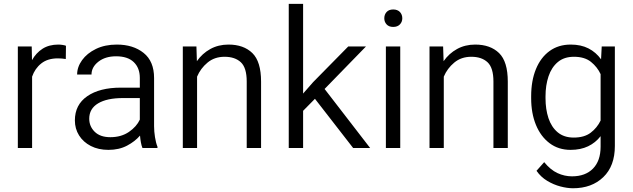

<svg xmlns="http://www.w3.org/2000/svg" viewBox="-20 -770 3291 999"><path d="M323.2 -531.7 322.3 -462.9Q302.2 -466.3 280.8 -466.3Q228 -466.3 194.8 -439.9Q161.6 -413.6 147 -371.1V0H72.8V-528.3H145L146.5 -457Q167.5 -494.6 201.4 -516.4Q235.4 -538.1 283.7 -538.1Q293.9 -538.1 306.2 -536.1Q318.4 -534.2 323.2 -531.7Z M721.2 0Q716.3 -11.7 713.1 -29.1Q710 -46.4 708.5 -64.5Q682.6 -34.2 641.1 -12.2Q599.6 9.8 544.4 9.8Q491.7 9.8 452.4 -10.5Q413.1 -30.8 391.4 -65.4Q369.6 -100.1 369.6 -143.6Q369.6 -225.1 434.1 -269.5Q498.5 -314 608.9 -314H707.5V-364.7Q707.5 -416.5 676 -446.8Q644.5 -477.1 584 -477.1Q527.8 -477.1 491.9 -449Q456.1 -420.9 456.1 -382.3H381.3Q381.3 -421.4 407 -457Q432.6 -492.7 479.2 -515.4Q525.9 -538.1 587.9 -538.1Q672.9 -538.1 727.3 -494.6Q781.7 -451.2 781.7 -363.8V-113.3Q781.7 -86.4 786.4 -56.6Q791 -26.9 799.3 -6.8V0ZM554.2 -56.2Q610.8 -56.2 650.9 -83.7Q690.9 -111.3 707.5 -147.5V-259.8H620.1Q536.6 -259.8 490.5 -232.2Q444.3 -204.6 444.3 -152.3Q444.3 -112.3 472.9 -84.2Q501.5 -56.2 554.2 -56.2Z M1148.4 -474.6Q1096.2 -474.6 1059.8 -444.3Q1023.4 -414.1 1005.4 -371.1V0H931.2V-528.3H1002L1004.4 -451.7Q1032.2 -491.7 1074.2 -514.9Q1116.2 -538.1 1168.9 -538.1Q1247.6 -538.1 1293 -493.9Q1338.4 -449.7 1338.4 -345.2V0H1263.7V-345.7Q1263.7 -417.5 1233.2 -446Q1202.6 -474.6 1148.4 -474.6Z M1817.4 0 1618.7 -255.9 1557.1 -193.4V0H1482.4V-750H1557.1V-283.2L1608.9 -342.3L1792 -528.3H1884.3L1668.9 -307.1L1905.8 0Z M1979.5 -674.8Q1979.5 -694.3 1991.5 -707.5Q2003.4 -720.7 2025.9 -720.7Q2048.3 -720.7 2060.8 -707.5Q2073.2 -694.3 2073.2 -674.8Q2073.2 -656.2 2060.8 -643.1Q2048.3 -629.9 2025.9 -629.9Q2003.4 -629.9 1991.5 -643.1Q1979.5 -656.2 1979.5 -674.8ZM2062.5 -528.3V0H1987.8V-528.3Z M2432.1 -474.6Q2379.9 -474.6 2343.5 -444.3Q2307.1 -414.1 2289.1 -371.1V0H2214.8V-528.3H2285.6L2288.1 -451.7Q2315.9 -491.7 2357.9 -514.9Q2399.9 -538.1 2452.6 -538.1Q2531.2 -538.1 2576.7 -493.9Q2622.1 -449.7 2622.1 -345.2V0H2547.4V-345.7Q2547.4 -417.5 2516.8 -446Q2486.3 -474.6 2432.1 -474.6Z M2743.7 -258.8V-269Q2743.7 -350.1 2768.6 -410.6Q2793.5 -471.2 2839.6 -504.6Q2885.7 -538.1 2949.7 -538.1Q3002.9 -538.1 3042 -518.1Q3081.1 -498 3107.4 -461.4L3110.8 -528.3H3179.2V-10.3Q3179.2 93.8 3119.1 151.6Q3059.1 209.5 2961.4 209.5Q2931.6 209.5 2896 200.2Q2860.4 190.9 2827.1 170.9Q2793.9 150.9 2771.5 118.7L2811.5 73.7Q2844.2 113.8 2880.6 130.6Q2917 147.5 2956.1 147.5Q3025.9 147.5 3065.4 107.2Q3105 66.9 3105 -6.8V-61.5Q3078.6 -27.3 3039.8 -8.8Q3001 9.8 2948.7 9.8Q2885.7 9.8 2839.6 -24.9Q2793.5 -59.6 2768.6 -120.1Q2743.7 -180.7 2743.7 -258.8ZM2818.4 -269V-258.8Q2818.4 -201.7 2833.7 -155.3Q2849.1 -108.9 2881.8 -81.5Q2914.6 -54.2 2965.3 -54.2Q3020 -54.2 3053.2 -79.3Q3086.4 -104.5 3105 -142.6V-384.3Q3087.9 -421.4 3054.9 -448Q3022 -474.6 2966.3 -474.6Q2915 -474.6 2882.3 -447Q2849.6 -419.4 2834 -372.8Q2818.4 -326.2 2818.4 -269Z"/></svg>

Font: Vazirmatn RD Light
Style: Regular
Weight: 300
Designer: Saber Rastikerdar
Foundry: Saber Rastikerdar
Version: Version 32.102